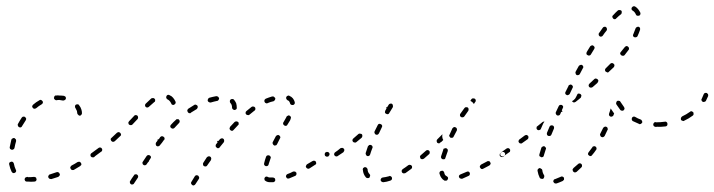

<svg xmlns="http://www.w3.org/2000/svg" viewBox="-20 -566 2266 609"><path d="M89 10Q92 10 94 8Q96 6 96 3Q96 1 95 0Q95 -2 94 -3Q93 -4 91 -4Q90 -5 88 -5Q79 -4 69 -4Q68 -5 67 -5Q65 -5 64 -4Q62 -4 61 -3Q60 -2 59 -1Q59 1 58 2Q58 5 60 8Q62 10 65 10Q67 10 69 10Q79 11 89 10ZM167 -7Q168 -8 169 -9Q170 -11 170 -12Q170 -14 169 -15Q168 -18 166 -19Q163 -21 160 -20Q149 -16 139 -13Q137 -12 136 -12Q135 -11 134 -9Q133 -8 133 -7Q133 -5 133 -4Q134 -1 137 1Q140 2 143 2Q154 -1 165 -5Q166 -6 167 -7ZM19 -19Q20 -18 21 -17Q23 -17 24 -17Q26 -17 27 -18Q30 -19 31 -22Q32 -25 30 -28Q26 -36 24 -47Q23 -50 21 -52Q18 -54 15 -53Q14 -53 13 -52Q11 -52 10 -50Q10 -49 9 -48Q9 -46 9 -45Q12 -31 17 -21Q18 -20 19 -19ZM236 -41Q237 -42 238 -43Q238 -45 238 -46Q237 -48 237 -49Q235 -52 232 -53Q229 -53 226 -52Q217 -46 207 -41Q206 -40 205 -39Q204 -38 203 -36Q203 -35 203 -33Q203 -32 204 -31Q205 -28 208 -27Q211 -26 214 -27Q224 -33 234 -39Q235 -40 236 -41ZM284 -73Q285 -74 285 -76Q286 -77 285 -79Q285 -80 284 -81Q282 -84 279 -84Q276 -85 274 -83L270 -80Q269 -80 268 -78Q267 -77 267 -76Q267 -74 267 -73Q267 -71 268 -70Q270 -67 273 -67Q276 -66 279 -68L282 -71Q284 -72 284 -73ZM12 -94Q14 -92 17 -91Q18 -91 20 -91Q21 -91 22 -92Q24 -93 25 -94Q25 -96 26 -97Q28 -108 31 -118Q31 -120 31 -121Q31 -123 30 -124Q30 -125 28 -126Q27 -127 26 -128Q23 -129 20 -127Q17 -126 16 -123Q13 -111 11 -100Q10 -97 12 -94ZM36 -170Q36 -169 37 -167Q37 -166 38 -165Q39 -163 40 -163Q43 -161 46 -162Q49 -163 50 -166Q56 -176 62 -185Q63 -187 63 -190Q62 -193 59 -195Q57 -197 54 -196Q51 -196 49 -193Q43 -184 37 -173Q36 -171 36 -170ZM231 -232Q230 -235 227 -235Q224 -236 221 -234Q218 -233 218 -229Q217 -226 219 -224Q222 -219 224 -214Q225 -210 225 -207Q225 -204 228 -202Q230 -199 233 -199Q236 -199 238 -202Q240 -204 240 -207Q240 -213 238 -219Q236 -226 231 -232ZM82 -229Q82 -226 84 -224Q86 -221 89 -221Q92 -221 95 -223Q103 -230 112 -235Q113 -236 114 -237Q115 -238 116 -239Q116 -241 116 -242Q116 -244 115 -245Q113 -248 110 -249Q107 -250 105 -248Q94 -242 85 -234Q83 -232 82 -229ZM158 -263Q157 -263 155 -263Q154 -262 153 -261Q152 -260 152 -258Q151 -257 151 -256Q151 -252 154 -250Q156 -248 159 -248Q163 -249 168 -249Q174 -248 180 -247Q183 -247 186 -249Q188 -250 189 -253Q189 -255 189 -256Q188 -258 188 -259Q187 -260 185 -261Q184 -262 183 -262Q176 -263 168 -263Q163 -264 158 -263Z M612 -2Q612 -3 611 -5Q611 -6 610 -7Q609 -9 608 -9Q605 -11 602 -10Q599 -9 598 -7L587 11Q586 12 586 13Q586 15 586 16Q587 18 588 19Q588 20 590 21Q592 23 595 22Q598 21 600 18L611 1Q611 0 612 -2ZM418 -5Q419 -6 418 -7Q418 -9 417 -10Q416 -11 415 -12Q413 -14 409 -13Q406 -13 405 -10Q397 1 393 8Q391 10 392 13Q392 16 395 18Q396 19 397 19Q399 20 400 19Q402 19 403 18Q404 18 405 16Q410 9 417 -2Q418 -3 418 -5ZM846 12Q848 12 849 11Q850 11 851 10Q852 8 853 7Q853 6 853 4Q853 1 851 -1Q848 -3 845 -3Q841 -3 837 -3Q833 -3 831 -4Q828 -6 825 -6Q822 -6 820 -3Q819 -2 819 -1Q818 1 819 2Q819 4 819 5Q820 6 821 7Q827 12 837 12Q842 12 846 12ZM920 -12Q921 -15 920 -18Q920 -19 918 -20Q917 -21 916 -22Q915 -22 913 -22Q912 -22 910 -22Q901 -17 892 -14Q889 -13 888 -10Q886 -7 888 -4Q888 -3 889 -2Q890 -1 891 0Q893 0 894 0Q896 1 897 0Q906 -4 916 -8Q919 -9 920 -12ZM983 -47Q983 -50 982 -53Q981 -54 980 -55Q979 -56 977 -56Q976 -57 974 -56Q973 -56 971 -55Q962 -50 954 -45Q953 -44 952 -43Q951 -42 951 -40Q950 -39 950 -37Q951 -36 951 -35Q953 -32 956 -31Q959 -30 962 -32Q970 -37 979 -43Q982 -44 983 -47ZM650 -61Q650 -63 650 -64Q649 -66 649 -67Q648 -68 647 -69Q644 -71 641 -70Q638 -69 636 -67L625 -50Q623 -47 624 -44Q624 -41 627 -39Q630 -38 633 -38Q636 -39 637 -41L649 -58Q649 -60 650 -61ZM818 -43Q820 -40 823 -39Q824 -39 826 -39Q827 -39 829 -40Q830 -41 831 -42Q832 -43 832 -45Q835 -53 838 -63Q839 -65 839 -66Q839 -68 838 -69Q838 -70 837 -71Q835 -72 834 -73Q831 -74 828 -73Q825 -72 824 -69Q820 -58 818 -49Q817 -46 818 -43ZM451 -52Q452 -53 452 -54Q452 -54 452 -55L457 -63Q459 -65 459 -68Q458 -72 455 -73Q453 -75 450 -74Q447 -74 445 -71L433 -53Q431 -51 432 -48Q432 -45 435 -43Q436 -42 438 -42Q439 -41 441 -42Q442 -42 443 -43Q445 -44 445 -45L450 -52Q451 -52 451 -52ZM1024 -73Q1025 -74 1025 -76Q1026 -77 1025 -79Q1025 -80 1024 -81Q1022 -84 1019 -84Q1016 -85 1014 -83H1013Q1012 -82 1011 -81Q1010 -79 1010 -78Q1010 -77 1010 -75Q1010 -74 1011 -72Q1013 -70 1016 -69Q1019 -69 1022 -70V-71Q1023 -72 1024 -73ZM304 -89Q305 -93 303 -95Q302 -96 301 -97Q300 -98 298 -98Q297 -98 295 -98Q294 -98 293 -97Q283 -90 274 -83Q272 -82 272 -81Q271 -80 271 -78Q270 -77 271 -75Q271 -74 272 -73Q274 -70 277 -70Q280 -69 282 -71Q292 -78 301 -85Q304 -86 304 -89ZM691 -118Q691 -119 691 -121Q691 -122 690 -124Q690 -125 688 -126Q687 -127 686 -127Q684 -128 683 -127Q681 -127 680 -126Q679 -126 678 -125Q676 -122 673 -119Q671 -119 669 -119Q669 -119 669 -118Q669 -118 669 -118Q669 -116 670 -114Q668 -111 665 -108Q664 -106 664 -103Q664 -100 667 -98Q668 -97 670 -96Q671 -96 673 -96Q674 -97 675 -97Q677 -98 677 -99Q684 -108 690 -115Q691 -117 691 -118ZM502 -124Q502 -126 502 -127Q502 -129 501 -130Q500 -131 499 -132Q497 -134 493 -134Q490 -133 488 -131Q486 -127 483 -124Q481 -124 480 -124Q480 -122 480 -121Q478 -117 475 -114Q474 -112 474 -111Q474 -109 474 -108Q474 -107 475 -105Q475 -104 477 -103Q479 -101 482 -102Q485 -102 487 -105Q494 -113 500 -122Q501 -123 502 -124ZM845 -110Q846 -107 849 -105Q850 -105 852 -104Q853 -104 854 -105Q856 -105 857 -106Q858 -107 859 -109Q863 -117 868 -127Q870 -129 869 -132Q868 -135 865 -137Q864 -137 862 -138Q861 -138 859 -137Q858 -137 857 -136Q856 -135 855 -134Q850 -124 845 -115Q844 -113 845 -110ZM363 -136Q364 -137 364 -139Q364 -140 363 -142Q363 -143 362 -144Q360 -146 357 -147Q354 -147 351 -145Q343 -137 334 -129Q333 -128 332 -127Q331 -126 331 -124Q331 -123 332 -121Q332 -120 333 -119Q335 -117 338 -116Q341 -116 344 -118Q353 -126 361 -134Q362 -135 363 -136ZM737 -171Q737 -172 737 -174Q737 -175 737 -177Q736 -178 735 -179Q733 -181 730 -181Q726 -181 724 -179Q717 -172 710 -164Q709 -163 709 -161Q708 -160 708 -158Q709 -157 709 -155Q710 -154 711 -153Q713 -151 716 -151Q719 -151 721 -154Q728 -161 735 -169Q736 -170 737 -171ZM550 -181Q550 -184 548 -186Q547 -187 546 -188Q544 -188 543 -188Q541 -188 540 -188Q539 -187 538 -186Q530 -179 522 -170Q520 -168 520 -165Q520 -162 523 -160Q525 -158 528 -158Q531 -158 533 -160Q541 -168 548 -176Q550 -178 550 -181ZM887 -192 879 -178Q878 -177 878 -175Q878 -174 878 -172Q879 -171 880 -170Q881 -168 882 -168Q885 -166 888 -167Q891 -168 892 -171L900 -184Q901 -187 902 -189Q903 -192 903 -194Q902 -197 899 -199Q897 -200 896 -200Q894 -200 893 -199Q892 -199 891 -198Q889 -197 889 -196Q888 -194 887 -192ZM418 -193Q418 -197 416 -199Q414 -201 410 -201Q407 -201 405 -198Q397 -189 389 -181Q388 -180 388 -179Q387 -178 387 -176Q387 -175 388 -173Q388 -172 389 -171Q392 -169 395 -169Q398 -169 400 -171Q408 -179 416 -188Q418 -190 418 -193ZM789 -217Q790 -218 790 -219Q790 -221 790 -222Q790 -224 789 -225Q787 -228 784 -228Q781 -229 778 -227Q770 -221 762 -214Q761 -213 760 -212Q759 -210 759 -209Q759 -207 759 -206Q760 -205 761 -203Q763 -201 766 -201Q769 -200 771 -202Q779 -209 787 -215Q788 -215 789 -217ZM607 -225Q608 -228 606 -231Q604 -233 601 -234Q598 -235 596 -233Q587 -227 577 -221Q575 -219 574 -216Q574 -213 576 -210Q577 -209 578 -208Q579 -207 581 -207Q582 -207 584 -207Q585 -208 586 -209Q595 -215 604 -220Q606 -222 607 -225ZM716 -225Q716 -222 718 -220Q721 -217 724 -217Q725 -217 727 -218Q728 -218 729 -219Q730 -220 731 -222Q731 -223 731 -225Q731 -225 731 -225Q731 -232 729 -239Q726 -245 722 -250Q720 -252 717 -252Q713 -252 711 -250Q709 -248 709 -245Q709 -241 711 -239Q716 -234 716 -225Q716 -225 716 -225ZM472 -246Q473 -250 471 -252Q469 -255 466 -255Q463 -255 460 -254Q452 -247 442 -237Q440 -235 440 -232Q440 -229 442 -227Q444 -225 447 -225Q450 -225 452 -227Q462 -236 469 -242Q472 -243 472 -246ZM900 -239Q900 -237 901 -236Q902 -235 903 -234Q905 -233 906 -233Q908 -233 909 -233Q911 -233 912 -234Q913 -235 914 -236Q915 -237 915 -239Q915 -240 915 -242Q913 -249 909 -254Q905 -259 898 -262Q897 -263 895 -263Q894 -263 892 -262Q891 -262 890 -261Q889 -260 888 -258Q887 -255 888 -253Q889 -250 892 -248Q895 -247 897 -245Q899 -242 900 -239ZM524 -236Q525 -234 526 -234Q528 -233 529 -233Q531 -233 532 -234Q535 -235 536 -237Q538 -240 537 -243Q534 -250 529 -256Q525 -261 518 -264Q515 -266 512 -265Q509 -264 508 -261Q507 -259 507 -258Q507 -256 508 -255Q508 -254 509 -252Q510 -251 511 -251Q519 -247 523 -238Q523 -237 524 -236ZM852 -249Q854 -252 853 -255Q852 -256 851 -257Q850 -258 849 -259Q848 -260 846 -260Q845 -260 843 -260Q833 -257 823 -253Q820 -251 819 -249Q818 -246 819 -243Q820 -241 821 -240Q822 -239 823 -239Q825 -238 826 -238Q828 -238 829 -239Q838 -243 848 -245Q850 -246 852 -249ZM673 -249Q675 -251 675 -254Q674 -257 672 -259Q669 -261 666 -261Q655 -259 644 -256Q641 -255 640 -252Q638 -249 639 -246Q640 -243 643 -242Q646 -240 649 -241Q659 -244 669 -246Q672 -246 673 -249Z M1223 3Q1224 0 1223 -3Q1223 -4 1222 -5Q1221 -6 1219 -7Q1218 -8 1216 -8Q1215 -8 1214 -7Q1203 -4 1194 -3Q1193 -3 1191 -2Q1190 -1 1189 0Q1188 1 1188 2Q1187 4 1187 5Q1188 8 1190 10Q1193 12 1196 12Q1206 11 1218 7Q1221 6 1223 3ZM1380 -2Q1383 3 1390 7Q1392 7 1393 7Q1395 7 1396 7Q1397 6 1399 5Q1400 4 1400 3Q1402 0 1401 -3Q1399 -6 1397 -7Q1393 -9 1392 -11Q1391 -11 1391 -12Q1391 -12 1391 -12Q1391 -12 1391 -13Q1391 -13 1391 -13Q1389 -16 1389 -19Q1388 -22 1385 -24Q1383 -25 1380 -24Q1377 -24 1375 -21Q1373 -18 1374 -15Q1375 -11 1377 -7Q1378 -5 1380 -2ZM1470 -12Q1471 -15 1470 -18Q1470 -19 1468 -20Q1467 -21 1466 -22Q1465 -22 1463 -22Q1462 -22 1460 -21Q1450 -17 1441 -13Q1438 -12 1436 -9Q1435 -7 1436 -4Q1437 -2 1438 -1Q1439 0 1440 0Q1442 1 1443 1Q1445 1 1446 1Q1455 -3 1466 -8Q1469 -9 1470 -12ZM1147 -1Q1150 -1 1152 -3Q1153 -4 1153 -6Q1154 -7 1154 -9Q1154 -10 1154 -11Q1153 -13 1152 -14Q1146 -20 1146 -29Q1145 -32 1143 -34Q1140 -36 1137 -36Q1136 -35 1135 -35Q1133 -34 1132 -33Q1131 -32 1131 -30Q1130 -29 1131 -27Q1132 -13 1141 -3Q1143 -1 1147 -1ZM1286 -32Q1287 -33 1287 -35Q1287 -36 1287 -38Q1286 -39 1286 -40Q1284 -43 1281 -43Q1278 -44 1275 -42Q1266 -35 1258 -30Q1256 -29 1256 -28Q1255 -27 1254 -25Q1254 -24 1254 -22Q1255 -21 1255 -19Q1257 -17 1260 -16Q1263 -16 1266 -17Q1275 -23 1284 -30Q1285 -31 1286 -32ZM1536 -46Q1537 -49 1535 -51Q1534 -53 1533 -54Q1532 -54 1531 -55Q1529 -55 1528 -55Q1526 -55 1525 -54Q1516 -49 1506 -44Q1505 -43 1504 -42Q1503 -41 1502 -39Q1502 -38 1502 -36Q1502 -35 1503 -34Q1505 -31 1507 -30Q1510 -29 1513 -31Q1523 -36 1532 -41Q1535 -43 1536 -46ZM1380 -64Q1381 -62 1384 -61Q1386 -60 1387 -61Q1389 -61 1390 -61Q1391 -62 1392 -63Q1393 -65 1393 -66Q1396 -75 1400 -86Q1401 -89 1400 -92Q1398 -95 1395 -96Q1394 -96 1392 -96Q1391 -96 1390 -95Q1388 -95 1387 -94Q1386 -93 1386 -91Q1382 -80 1379 -70Q1378 -67 1380 -64ZM1343 -80Q1343 -81 1343 -82Q1343 -84 1343 -85Q1342 -87 1341 -88Q1339 -90 1336 -90Q1333 -90 1331 -88Q1323 -81 1315 -74Q1314 -73 1313 -72Q1312 -70 1312 -69Q1312 -67 1313 -66Q1313 -64 1314 -63Q1316 -61 1319 -61Q1322 -61 1325 -63Q1333 -70 1341 -77Q1342 -78 1343 -80ZM1582 -76Q1583 -79 1581 -81Q1580 -83 1579 -83Q1578 -84 1576 -84Q1575 -85 1573 -84Q1572 -84 1571 -83L1568 -81Q1565 -79 1565 -76Q1564 -73 1566 -71Q1567 -70 1568 -69Q1569 -68 1571 -68Q1572 -67 1574 -68Q1575 -68 1577 -69L1579 -71Q1582 -73 1582 -76ZM1071 -86Q1072 -87 1072 -88Q1072 -90 1072 -91Q1072 -93 1071 -94Q1069 -96 1066 -97Q1063 -97 1060 -96Q1052 -89 1043 -83Q1040 -81 1040 -78Q1039 -75 1041 -73Q1043 -70 1046 -70Q1049 -69 1051 -71Q1060 -77 1069 -83Q1070 -84 1071 -86ZM1141 -75Q1142 -72 1145 -71Q1148 -70 1151 -72Q1153 -73 1154 -76Q1157 -86 1161 -96Q1162 -98 1162 -99Q1162 -101 1161 -102Q1161 -103 1160 -104Q1159 -105 1157 -106Q1154 -107 1151 -106Q1149 -104 1147 -102Q1143 -91 1140 -81Q1139 -78 1141 -75ZM1370 -112Q1368 -112 1367 -113Q1365 -116 1365 -119Q1365 -122 1367 -124Q1375 -132 1382 -139Q1382 -140 1382 -140Q1383 -140 1383 -140Q1383 -139 1383 -138Q1382 -132 1384 -126Q1385 -124 1386 -122Q1383 -119 1380 -116Q1380 -116 1380 -116Q1376 -114 1373 -111Q1373 -111 1373 -111Q1373 -111 1373 -111Q1371 -111 1370 -112ZM1129 -132Q1129 -133 1129 -134Q1130 -136 1129 -137Q1129 -139 1128 -140Q1126 -142 1122 -142Q1119 -143 1117 -141Q1109 -134 1101 -127Q1100 -126 1099 -125Q1098 -123 1098 -122Q1098 -120 1098 -119Q1099 -117 1100 -116Q1102 -114 1105 -114Q1108 -113 1110 -115Q1119 -122 1127 -129Q1128 -130 1129 -132ZM1405 -134Q1407 -131 1409 -129Q1411 -129 1412 -129Q1414 -129 1415 -129Q1416 -130 1418 -131Q1419 -132 1419 -133Q1424 -143 1429 -152Q1430 -155 1429 -158Q1428 -161 1425 -162Q1424 -163 1422 -163Q1421 -163 1420 -163Q1418 -162 1417 -161Q1416 -160 1415 -159Q1410 -149 1406 -139Q1404 -137 1405 -134ZM1168 -144Q1169 -141 1172 -139Q1175 -138 1178 -139Q1180 -140 1182 -143Q1186 -152 1191 -162Q1193 -165 1192 -168Q1191 -171 1188 -172Q1185 -174 1182 -173Q1179 -172 1178 -169Q1173 -159 1168 -149Q1167 -147 1168 -144ZM1439 -202Q1439 -201 1439 -199Q1439 -198 1440 -197Q1441 -196 1442 -195Q1445 -193 1448 -194Q1451 -194 1453 -197Q1457 -203 1465 -214Q1466 -215 1466 -217Q1467 -218 1466 -220Q1466 -221 1466 -222Q1465 -224 1464 -225Q1461 -226 1458 -226Q1455 -226 1453 -223Q1445 -212 1440 -205Q1439 -204 1439 -202ZM1205 -226Q1205 -224 1206 -222L1202 -215Q1201 -212 1201 -209Q1202 -206 1205 -205Q1208 -203 1211 -204Q1214 -205 1215 -208L1226 -226Q1227 -229 1226 -232Q1226 -235 1223 -237Q1220 -238 1217 -237Q1214 -236 1213 -234L1208 -226Q1207 -226 1205 -226ZM1480 -254Q1483 -254 1486 -253Q1487 -252 1488 -251Q1489 -249 1489 -248Q1489 -246 1489 -245Q1488 -243 1487 -242Q1485 -239 1483 -236Q1481 -240 1477 -243Q1474 -245 1472 -246Q1473 -248 1475 -251Q1477 -254 1480 -254Z M1767 6Q1768 5 1769 4Q1769 2 1769 1Q1769 -1 1769 -2Q1767 -5 1764 -6Q1761 -7 1758 -5Q1749 -1 1741 2Q1738 2 1736 5Q1735 8 1735 11Q1736 12 1737 13Q1738 15 1739 15Q1740 16 1742 16Q1743 16 1745 16Q1754 13 1765 8Q1766 7 1767 6ZM1697 1Q1700 2 1703 1Q1705 -1 1706 -4Q1707 -7 1706 -10Q1701 -17 1700 -27Q1699 -30 1696 -31Q1694 -33 1691 -33Q1689 -32 1688 -31Q1687 -31 1686 -29Q1685 -28 1685 -27Q1685 -25 1685 -24Q1687 -12 1692 -2Q1694 1 1697 1ZM1826 -38Q1826 -39 1826 -41Q1826 -42 1826 -43Q1825 -45 1824 -46Q1822 -48 1819 -48Q1816 -48 1814 -46Q1806 -39 1799 -33Q1798 -32 1797 -30Q1796 -29 1796 -28Q1796 -26 1797 -25Q1797 -23 1798 -22Q1800 -20 1803 -19Q1806 -19 1809 -21Q1816 -28 1824 -35Q1825 -36 1826 -38ZM1691 -71Q1693 -69 1696 -68Q1697 -67 1699 -67Q1700 -68 1702 -68Q1703 -69 1704 -70Q1705 -71 1705 -73Q1708 -82 1711 -92Q1712 -93 1712 -95Q1712 -96 1711 -98Q1710 -99 1709 -100Q1708 -101 1707 -102Q1704 -103 1701 -101Q1698 -100 1697 -97Q1694 -86 1691 -77Q1690 -74 1691 -71ZM1576 -70Q1574 -69 1573 -70Q1571 -70 1570 -71Q1569 -71 1568 -73Q1566 -75 1567 -78Q1567 -81 1570 -83L1587 -95Q1588 -96 1589 -96Q1591 -96 1592 -96Q1594 -96 1595 -95Q1596 -94 1597 -93Q1599 -91 1598 -87Q1598 -84 1595 -83L1578 -71Q1577 -70 1576 -70ZM1872 -96Q1872 -99 1869 -101Q1868 -102 1866 -102Q1865 -103 1863 -102Q1862 -102 1861 -101Q1859 -101 1859 -99Q1853 -91 1847 -83Q1845 -81 1845 -77Q1846 -74 1848 -73Q1849 -72 1851 -71Q1852 -71 1854 -71Q1855 -71 1856 -72Q1858 -73 1858 -74Q1865 -82 1871 -91Q1873 -93 1872 -96ZM1656 -129Q1657 -132 1655 -135Q1653 -137 1650 -138Q1647 -138 1644 -136L1628 -124Q1626 -123 1626 -122Q1625 -121 1625 -119Q1624 -118 1625 -116Q1625 -115 1626 -114Q1628 -111 1631 -111Q1634 -110 1636 -112L1653 -124Q1656 -126 1656 -129ZM1908 -156Q1908 -158 1907 -159Q1907 -161 1906 -162Q1905 -163 1903 -164Q1900 -165 1898 -164Q1895 -163 1893 -160Q1889 -151 1884 -142Q1884 -141 1883 -139Q1883 -138 1884 -136Q1884 -135 1885 -134Q1886 -132 1887 -132Q1890 -130 1893 -131Q1896 -132 1898 -135Q1902 -144 1907 -154Q1908 -155 1908 -156ZM1715 -139Q1716 -136 1719 -135Q1722 -134 1725 -135Q1728 -136 1729 -139L1737 -158Q1738 -161 1737 -164Q1736 -167 1733 -168Q1730 -169 1727 -168Q1724 -167 1723 -164L1715 -145Q1714 -142 1715 -139ZM1707 -180Q1705 -181 1704 -180Q1702 -180 1701 -179L1685 -166Q1682 -165 1682 -162Q1681 -158 1683 -156Q1685 -153 1688 -153Q1691 -153 1694 -155L1695 -156L1702 -172Q1704 -177 1707 -180ZM2065 -166Q2068 -168 2068 -171Q2068 -174 2065 -176Q2063 -178 2060 -178L2059 -179Q2056 -179 2054 -176Q2052 -174 2052 -171Q2052 -168 2054 -166Q2056 -164 2059 -164L2060 -163Q2063 -163 2065 -166ZM2010 -172Q2011 -173 2013 -173Q2014 -174 2015 -175Q2016 -176 2017 -177Q2018 -180 2016 -183Q2015 -186 2012 -187Q2003 -190 1995 -195Q1992 -197 1989 -196Q1986 -195 1985 -193Q1984 -191 1984 -190Q1983 -188 1984 -187Q1984 -186 1985 -184Q1986 -183 1987 -182Q1997 -177 2007 -173Q2008 -172 2010 -172ZM1925 -199Q1924 -197 1922 -197Q1921 -196 1920 -196Q1918 -196 1917 -196Q1914 -197 1912 -200Q1911 -203 1912 -206Q1915 -214 1917 -222Q1922 -214 1928 -206Q1927 -204 1926 -201Q1926 -200 1925 -199ZM1743 -205Q1744 -202 1747 -200Q1750 -199 1753 -200Q1756 -201 1757 -204L1760 -211Q1762 -211 1764 -212Q1764 -212 1764 -212Q1764 -212 1764 -213Q1763 -214 1762 -216L1765 -223Q1767 -226 1766 -229Q1764 -232 1762 -233Q1759 -234 1756 -233Q1753 -232 1752 -229L1743 -210Q1742 -208 1743 -205ZM1952 -215Q1955 -214 1958 -216Q1960 -218 1961 -221Q1961 -224 1959 -227Q1953 -235 1948 -243Q1947 -246 1944 -246Q1941 -247 1938 -246Q1937 -245 1936 -244Q1935 -243 1935 -241Q1934 -240 1934 -238Q1935 -237 1935 -235Q1941 -226 1947 -218Q1949 -215 1952 -215ZM1816 -251 1822 -256Q1823 -257 1823 -259Q1824 -260 1824 -261Q1824 -263 1824 -264Q1823 -266 1822 -267Q1820 -269 1817 -269Q1814 -270 1812 -268L1807 -258Q1805 -253 1800 -249Q1798 -247 1794 -245Q1795 -245 1795 -245Q1795 -244 1795 -244Q1797 -242 1800 -241Q1803 -241 1806 -243ZM1773 -269Q1774 -266 1777 -265Q1778 -264 1780 -264Q1781 -264 1783 -265Q1784 -265 1785 -266Q1786 -267 1787 -268L1796 -287Q1798 -290 1797 -292Q1796 -295 1793 -297Q1792 -297 1790 -298Q1789 -298 1787 -297Q1786 -297 1785 -296Q1783 -295 1783 -293L1774 -275Q1772 -272 1773 -269ZM1878 -309Q1878 -312 1876 -314Q1874 -316 1870 -317Q1867 -317 1865 -315L1850 -301Q1848 -299 1847 -296Q1847 -292 1849 -290Q1851 -288 1854 -288Q1858 -288 1860 -290L1875 -303Q1877 -306 1878 -309ZM1805 -336Q1805 -334 1806 -333Q1806 -331 1807 -330Q1808 -329 1809 -328Q1812 -327 1815 -328Q1818 -329 1819 -331L1829 -350Q1831 -352 1830 -355Q1829 -358 1826 -360Q1823 -361 1821 -360Q1818 -359 1816 -357L1806 -339Q1806 -337 1805 -336ZM1929 -359Q1929 -362 1926 -364Q1924 -366 1921 -366Q1918 -366 1916 -364Q1909 -357 1901 -349Q1899 -347 1899 -344Q1899 -341 1901 -339Q1904 -337 1907 -336Q1910 -336 1912 -339Q1920 -346 1927 -353Q1929 -356 1929 -359ZM1975 -413Q1975 -416 1972 -418Q1970 -420 1967 -420Q1964 -419 1962 -417Q1956 -409 1949 -401Q1947 -399 1947 -396Q1948 -393 1950 -391Q1953 -389 1956 -389Q1959 -389 1961 -391Q1968 -400 1974 -408Q1976 -410 1975 -413ZM1840 -395Q1841 -392 1844 -391Q1846 -389 1850 -390Q1853 -391 1854 -393L1865 -411Q1866 -413 1866 -416Q1865 -419 1862 -421Q1860 -423 1857 -422Q1854 -421 1852 -419L1841 -401Q1840 -398 1840 -395ZM2010 -477Q2009 -480 2006 -481Q2003 -482 2000 -480Q1997 -479 1996 -476Q1993 -468 1989 -458Q1987 -455 1988 -452Q1989 -449 1992 -448Q1995 -447 1998 -448Q2001 -449 2002 -451Q2007 -462 2010 -471Q2011 -474 2010 -477ZM1879 -456Q1879 -453 1882 -451Q1884 -449 1887 -450Q1890 -450 1892 -453Q1898 -462 1904 -469Q1906 -472 1905 -475Q1905 -478 1902 -480Q1900 -482 1897 -481Q1894 -481 1892 -478Q1886 -470 1880 -461Q1878 -459 1879 -456ZM1923 -516Q1922 -514 1922 -513Q1923 -511 1923 -510Q1924 -508 1925 -507Q1927 -505 1930 -505Q1933 -505 1935 -508Q1943 -516 1950 -521Q1952 -523 1952 -526Q1953 -529 1951 -532Q1949 -534 1946 -534Q1943 -535 1940 -533Q1933 -527 1925 -518Q1924 -517 1923 -516ZM1995 -545Q1992 -547 1989 -546Q1986 -545 1984 -542Q1983 -540 1983 -537Q1984 -534 1987 -532Q1993 -529 1997 -520Q1997 -519 1998 -518Q1999 -517 2001 -516Q2002 -516 2004 -516Q2005 -516 2007 -516Q2009 -517 2011 -520Q2012 -523 2011 -526Q2008 -532 2004 -537Q2000 -542 1995 -545Z M2094 -166Q2095 -167 2096 -168Q2097 -169 2097 -171Q2097 -172 2097 -174Q2097 -177 2094 -179Q2092 -181 2089 -180Q2075 -178 2060 -178Q2057 -179 2055 -176Q2053 -174 2053 -171Q2052 -170 2053 -168Q2054 -167 2055 -166Q2056 -165 2057 -164Q2058 -164 2060 -164Q2076 -163 2091 -165Q2092 -165 2094 -166ZM2180 -204Q2180 -207 2179 -210Q2178 -211 2176 -212Q2175 -213 2174 -213Q2172 -213 2171 -213Q2169 -212 2168 -211Q2157 -203 2144 -197Q2141 -195 2140 -192Q2139 -189 2140 -186Q2141 -185 2142 -184Q2143 -183 2145 -183Q2146 -182 2148 -182Q2149 -182 2150 -183Q2165 -190 2177 -199Q2180 -201 2180 -204ZM2226 -264Q2226 -266 2226 -267Q2225 -268 2224 -269Q2223 -270 2222 -271Q2219 -272 2216 -271Q2213 -270 2212 -267Q2209 -260 2206 -253Q2204 -251 2205 -248Q2206 -245 2209 -243Q2211 -242 2214 -243Q2217 -243 2219 -246Q2223 -254 2226 -261Q2227 -263 2226 -264Z"/></svg>

Font: FRB American Cursive Dashed Extralight
Style: Italic
Weight: 200
Italic angle: -25°
Version: Version 2.0;Modular Font Editor K font №1